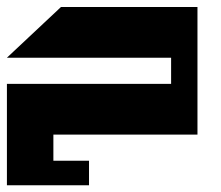

<svg xmlns="http://www.w3.org/2000/svg" viewBox="-20 -389 640 555"><path d="M156.2 -368.7H550.8V0H134.3V75.7H237.3V146.5H0V-146.5H474.6V-222.2H0Z"/></svg>

Font: Aqlam Corner
Style: Regular
Weight: 400
Designer: Developer/ Husham Jawad
Version: Version 1.00;December 29, 2020;FontCreator 13.0.0.2683 32-bi